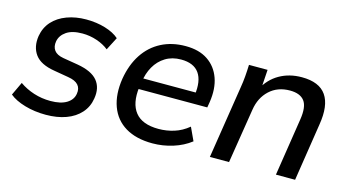

<svg xmlns="http://www.w3.org/2000/svg" viewBox="-64 -740 1765 977"><g transform="rotate(15 818.5 -252.0)"><path d="M215 9Q156 9 104.5 -6Q53 -21 23 -46L56 -116Q90 -92 132 -78.5Q174 -65 220 -65Q274 -65 305 -84Q336 -103 341 -135Q346 -164 330 -182Q314 -200 276 -206L200 -219Q126 -231 97 -270.5Q68 -310 77 -369Q85 -415 114 -447Q143 -479 189 -496Q235 -513 290 -513Q345 -513 391 -499Q437 -485 464 -461L429 -393Q403 -414 366 -426.5Q329 -439 290 -439Q236 -439 206 -418.5Q176 -398 170 -366Q165 -337 179 -318Q193 -299 228 -293L306 -280Q382 -267 412.5 -230Q443 -193 433 -135Q426 -90 397 -57.5Q368 -25 321.5 -8Q275 9 215 9Z M777 9Q691 9 634.5 -25Q578 -59 555 -122Q532 -185 545 -269Q558 -346 594 -400.5Q630 -455 686 -484Q742 -513 814 -513Q885 -513 931 -482Q977 -451 996.5 -396.5Q1016 -342 1005 -270L1000 -240H621L630 -298H940L922 -283Q933 -360 904.5 -400.5Q876 -441 809 -441Q762 -441 727 -419.5Q692 -398 671 -361Q650 -324 644 -277L639 -249Q628 -163 665 -116.5Q702 -70 788 -70Q830 -70 870 -82.5Q910 -95 945 -124L977 -55Q937 -24 884.5 -7.5Q832 9 777 9Z M1078 0 1138 -383Q1143 -412 1145.5 -442.5Q1148 -473 1149 -504H1247L1240 -398L1227 -397Q1257 -454 1308.5 -483.5Q1360 -513 1426 -513Q1518 -513 1554.5 -460Q1591 -407 1574 -304L1527 0H1426L1473 -303Q1484 -372 1461.5 -402Q1439 -432 1385 -432Q1320 -432 1277.5 -392.5Q1235 -353 1225 -288L1179 0Z"/></g></svg>

Font: Mulish ExtraLight SemiBold
Style: Italic
Weight: 600
Italic angle: -9°
Version: Version 3.603